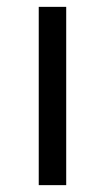

<svg xmlns="http://www.w3.org/2000/svg" viewBox="-20 -540 306 560"><path d="M93 0V-520H173.1V0Z"/></svg>

Font: M PLUS 2 Thin
Style: Regular
Weight: 100
Designer: Coji Morishita
Foundry: UNDERFOREST DESIGN
Version: Version 1.001